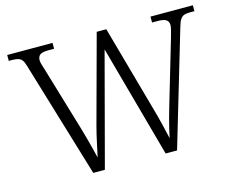

<svg xmlns="http://www.w3.org/2000/svg" viewBox="-99 -860 1234 1007"><g transform="rotate(-15 517.5 -357.0)"><path d="M100 -631Q94 -653 86 -663.5Q78 -674 65.5 -678Q53 -682 32 -682H14V-714H260V-682H229Q196 -682 183.5 -672.5Q171 -663 171 -643Q171 -634 174.5 -622Q178 -610 184 -591L291 -232Q300 -201 307 -174.5Q314 -148 320.5 -123Q327 -98 333 -72Q342 -112 350.5 -152.5Q359 -193 371 -238L499 -710H551L681 -244Q695 -195 705.5 -151.5Q716 -108 724 -72Q729 -95 735 -121.5Q741 -148 749 -176.5Q757 -205 766 -236L868 -582Q873 -601 877.5 -617.5Q882 -634 882 -643Q882 -663 869 -672.5Q856 -682 821 -682H792V-714H1022V-682H999Q978 -682 965.5 -677.5Q953 -673 944.5 -659.5Q936 -646 928 -617L745 0H683L515 -610L353 0H290Z"/></g></svg>

Font: Noto Serif Khmer Light
Style: Regular
Weight: 300
Version: Version 2.003